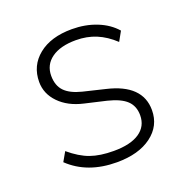

<svg xmlns="http://www.w3.org/2000/svg" viewBox="-97 -588 671 687"><g transform="rotate(-20 238.0 -244.5)"><path d="M55 -59 75 -94Q114 -61 150.5 -48Q187 -35 239 -35Q303 -35 337 -58Q371 -81 371 -123Q371 -158 349 -179Q327 -200 278 -212L196 -231Q139 -244 105.5 -278.5Q72 -313 72 -358Q72 -420 119 -458Q166 -496 246 -496Q297 -496 340 -479Q383 -462 410 -431L390 -395Q358 -425 323 -439.5Q288 -454 246 -454Q187 -454 153.5 -430Q120 -406 120 -364Q120 -327 140.5 -305.5Q161 -284 205 -273L288 -253Q417 -223 417 -126Q417 -66 368 -29.5Q319 7 236 7Q124 7 55 -59Z"/></g></svg>

Font: wassup Sans
Style: Light
Weight: 200
Version: Version 2.001